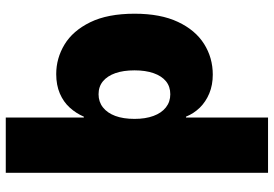

<svg xmlns="http://www.w3.org/2000/svg" viewBox="-165 -603 972 682"><g transform="rotate(-90 321.0 -262.0)"><path d="M397 7.8Q359.9 7.8 330.1 -4.6Q300.3 -17.1 279.5 -38.3Q258.8 -59.6 247.6 -87.4H244.6V204.1H48.3V-727.5H244.6V-450.2H247.6Q259.3 -477.5 279.5 -500Q299.8 -522.5 329.8 -535.4Q359.9 -548.3 398.9 -548.3Q455.1 -548.3 503.9 -518.8Q552.7 -489.3 583 -427.5Q613.3 -365.7 613.3 -270Q613.3 -177.7 584.2 -116Q555.2 -54.2 506.1 -23.2Q457 7.8 397 7.8ZM327.1 -143.1Q354.5 -143.1 373.3 -158.4Q392.1 -173.8 402.1 -202.4Q412.1 -231 412.1 -270Q412.1 -310.1 402.1 -338.4Q392.1 -366.7 373.3 -382.3Q354.5 -397.9 327.1 -397.9Q300.3 -397.9 280.5 -382.3Q260.7 -366.7 250.2 -338.4Q239.7 -310.1 239.7 -270Q239.7 -231.4 250.2 -202.9Q260.7 -174.3 280.5 -158.7Q300.3 -143.1 327.1 -143.1Z"/></g></svg>

Font: Inter 17pt Black
Style: Regular
Weight: 900
Version: Version 4.001;git-66647c0bb